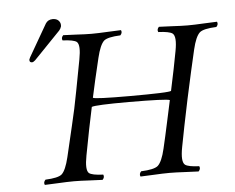

<svg xmlns="http://www.w3.org/2000/svg" viewBox="-52 -786 1043 852"><g transform="rotate(-5 470.0 -360.0)"><path d="M211.9 -725.1Q237.8 -725.1 245.6 -704.1Q247.6 -696.8 246.6 -689.9Q243.7 -679.7 236.8 -671.9L119.1 -549.8Q111.3 -542.5 105 -542Q94.2 -542 93.8 -551.8Q93.8 -553.7 93.8 -555.2Q95.2 -559.6 98.1 -564.9L180.7 -708Q190.9 -724.6 211.9 -725.1ZM309.1 -108.9Q296.9 -45.4 313 -30.8Q326.2 -20 376 -18.1Q381.8 -6.3 371.1 4.9Q348.6 4.4 313.5 2.4Q271.5 0 244.1 0Q215.8 0 171.4 2.4Q135.3 4.4 113.8 4.9Q107.9 -6.8 118.7 -18.1Q175.3 -20.5 191.9 -34.7Q210.4 -51.8 224.1 -108.9Q263.7 -275.9 273.4 -320.8Q284.2 -371.6 314.9 -536.1Q327.1 -599.6 311 -614.3Q297.9 -625 248 -627Q242.2 -638.7 252.9 -649.9Q275.4 -649.4 310.1 -647.5Q352.1 -645 378.9 -645Q407.2 -645 452.6 -647.5Q489.3 -649.4 510.3 -649.9Q516.1 -638.2 505.4 -627Q448.7 -624.5 432.1 -610.4Q413.6 -593.3 399.9 -536.1Q374.5 -430.7 359.9 -361.8Q369.1 -355 522.5 -355Q696.8 -355 708 -361.8Q730.5 -466.3 743.2 -536.1Q755.4 -600.6 737.3 -614.7Q723.1 -625 674.3 -627Q668.5 -638.7 679.2 -649.9Q701.7 -649.4 736.8 -647.5Q779.8 -645 807.1 -645Q835.4 -645 880.4 -647.5Q917 -649.4 938 -649.9Q943.8 -638.2 933.1 -627Q875 -624.5 858.4 -609.9Q839.4 -592.3 826.2 -536.1Q806.2 -451.2 777.8 -319.8Q750.5 -189.9 735.4 -108.9Q723.1 -44.4 741.2 -30.3Q755.4 -20 803.7 -18.1Q809.6 -6.3 798.8 4.9Q776.9 4.4 740.7 2.4Q696.8 0 669.9 0Q641.6 0 597.2 2.4Q561 4.4 540 4.9Q534.2 -6.8 544.9 -18.1Q603 -20.5 620.1 -35.2Q639.2 -52.7 652.3 -108.9Q663.1 -153.8 681.2 -238.3Q693.4 -294.4 699.2 -321.8Q685.5 -328.6 516.1 -329.1Q369.6 -329.1 351.6 -321.8Q332.5 -233.9 309.1 -108.9Z"/></g></svg>

Font: Linux Libertine Display Slanted O
Style: Slanted
Weight: 400
Designer: Philipp H. Poll
Foundry: Philipp H. Poll
Version: Version 5.0.9